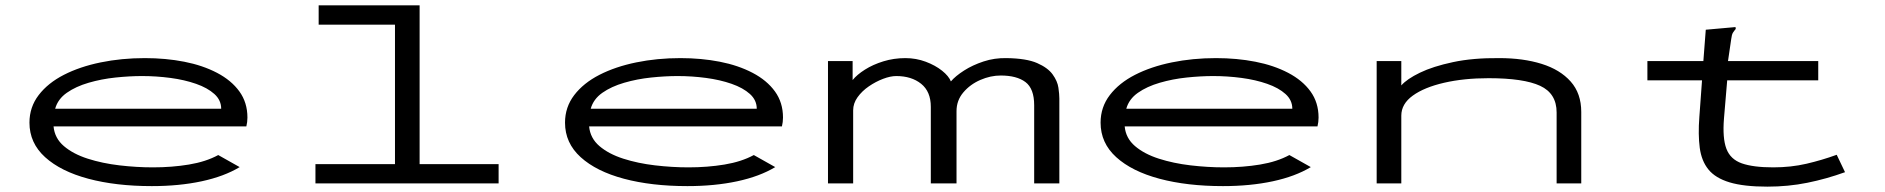

<svg xmlns="http://www.w3.org/2000/svg" viewBox="-20 -685 7040 717"><path d="M547 10Q413 10 310 -17.5Q207 -45 148.5 -98Q90 -151 90 -227Q90 -285 124.5 -330Q159 -375 218.5 -405.5Q278 -436 356 -452Q434 -468 521 -468Q599 -468 668 -454.5Q737 -441 790.5 -413Q844 -385 874 -343.5Q904 -302 904 -246Q904 -238 903 -229.5Q902 -221 900 -213H180Q184 -169 218.5 -139.5Q253 -110 307.5 -92.5Q362 -75 426 -67.5Q490 -60 551 -60Q622 -60 685.5 -70.5Q749 -81 795 -106L875 -61Q817 -26 733 -8Q649 10 547 10ZM186 -279H806Q806 -311 780.5 -334Q755 -357 712 -372Q669 -387 616.5 -394Q564 -401 511 -401Q464 -401 411.5 -395.5Q359 -390 311 -376Q263 -362 229.5 -338.5Q196 -315 186 -279Z M1158 0V-72H1455V-593H1170V-665H1547V-72H1842V0Z M2547 10Q2413 10 2310 -17.5Q2207 -45 2148.5 -98Q2090 -151 2090 -227Q2090 -285 2124.5 -330Q2159 -375 2218.5 -405.5Q2278 -436 2356 -452Q2434 -468 2521 -468Q2599 -468 2668 -454.5Q2737 -441 2790.5 -413Q2844 -385 2874 -343.5Q2904 -302 2904 -246Q2904 -238 2903 -229.5Q2902 -221 2900 -213H2180Q2184 -169 2218.5 -139.5Q2253 -110 2307.5 -92.5Q2362 -75 2426 -67.5Q2490 -60 2551 -60Q2622 -60 2685.5 -70.5Q2749 -81 2795 -106L2875 -61Q2817 -26 2733 -8Q2649 10 2547 10ZM2186 -279H2806Q2806 -311 2780.5 -334Q2755 -357 2712 -372Q2669 -387 2616.5 -394Q2564 -401 2511 -401Q2464 -401 2411.5 -395.5Q2359 -390 2311 -376Q2263 -362 2229.5 -338.5Q2196 -315 2186 -279Z M3072 0V-457H3164V-386Q3180 -406 3210 -425Q3240 -444 3279 -456Q3318 -468 3361 -468Q3401 -468 3437 -454.5Q3473 -441 3498 -421Q3523 -401 3531 -381Q3548 -401 3580 -421.5Q3612 -442 3653 -455.5Q3694 -469 3739 -468Q3813 -467 3853 -449.5Q3893 -432 3911 -407Q3929 -382 3932.5 -357.5Q3936 -333 3936 -317V0H3842V-292Q3842 -354 3809.5 -378.5Q3777 -403 3717 -403Q3679 -403 3641 -386.5Q3603 -370 3577.5 -340Q3552 -310 3552 -270V0H3456V-286Q3456 -343 3420 -372Q3384 -401 3327 -401Q3305 -401 3277.5 -390.5Q3250 -380 3224.5 -362.5Q3199 -345 3182.5 -322Q3166 -299 3166 -273V0Z M4547 10Q4413 10 4310 -17.5Q4207 -45 4148.5 -98Q4090 -151 4090 -227Q4090 -285 4124.5 -330Q4159 -375 4218.5 -405.5Q4278 -436 4356 -452Q4434 -468 4521 -468Q4599 -468 4668 -454.5Q4737 -441 4790.5 -413Q4844 -385 4874 -343.5Q4904 -302 4904 -246Q4904 -238 4903 -229.5Q4902 -221 4900 -213H4180Q4184 -169 4218.5 -139.5Q4253 -110 4307.5 -92.5Q4362 -75 4426 -67.5Q4490 -60 4551 -60Q4622 -60 4685.5 -70.5Q4749 -81 4795 -106L4875 -61Q4817 -26 4733 -8Q4649 10 4547 10ZM4186 -279H4806Q4806 -311 4780.5 -334Q4755 -357 4712 -372Q4669 -387 4616.5 -394Q4564 -401 4511 -401Q4464 -401 4411.5 -395.5Q4359 -390 4311 -376Q4263 -362 4229.5 -338.5Q4196 -315 4186 -279Z M5121 0V-457H5213V-366Q5234 -390 5282.5 -413.5Q5331 -437 5406 -453Q5481 -469 5579 -468Q5668 -468 5737 -446.5Q5806 -425 5845.5 -380.5Q5885 -336 5885 -267V0H5793V-265Q5793 -336 5731.5 -364.5Q5670 -393 5539 -393Q5447 -393 5373 -376Q5299 -359 5256 -328Q5213 -297 5213 -253V0Z M6132 -457H6341L6350 -574L6451 -583L6461 -584L6462 -577Q6456 -570 6451.5 -563Q6447 -556 6445 -539L6433 -457H6770V-385H6430L6418 -243Q6412 -169 6427 -129.5Q6442 -90 6484.5 -75Q6527 -60 6602 -60Q6668 -60 6726 -73.5Q6784 -87 6839 -107L6870 -42Q6801 -17 6729.5 -2.5Q6658 12 6580 12Q6492 12 6439 -4Q6386 -20 6360 -52Q6334 -84 6327.5 -133Q6321 -182 6326 -248L6336 -385H6132Z"/></svg>

Font: Inconsolata UltraExpanded
Style: Regular
Weight: 400
Width: 9
Monospace: yes
Designer: Raph Levien, Cyreal, Brenton Simpson
Foundry: Raph Levien, Cyreal, Google
Version: Version 3.000; ttfautohint (v1.8.2.53-6de2)